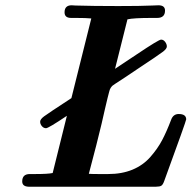

<svg xmlns="http://www.w3.org/2000/svg" viewBox="-20 -706 738 726"><path d="M64 -20Q64 -47.9 92.8 -47.9H112.8Q161.6 -47.9 179.2 -51.8L232.9 -268.1Q163.1 -221.2 154.1 -221.2Q145 -221.2 138.4 -229Q131.8 -236.8 131.8 -245.8Q131.8 -254.9 146.5 -265.9Q161.1 -276.9 250 -335L325.2 -636.2Q306.2 -638.2 267.1 -638.2H249Q224.1 -638.2 224.1 -659.2Q224.1 -686 251 -686Q253.9 -686 259 -685.5Q264.2 -685.1 266.1 -685.1Q330.1 -683.1 426.8 -683.1Q466.8 -683.1 501.5 -683.6Q536.1 -684.1 555.7 -685.1Q575.2 -686 579.1 -686Q604 -686 604 -666Q604 -638.2 574.2 -638.2H554.2Q484.4 -638.2 461.9 -632.8L415 -445.8Q449.2 -468.8 498 -501Q580.1 -556.2 589.1 -556.2Q598.1 -556.2 604.5 -547.6Q610.8 -539.1 610.8 -530.8V-529.8Q610.8 -522 596.9 -511Q583 -500 498 -443.8Q449.2 -410.6 417 -390.1Q409.2 -385.3 405.5 -382.1Q401.9 -378.9 398.4 -373.5Q395 -368.2 392.6 -358.2Q390.1 -348.1 386.5 -334.5Q382.8 -320.8 377 -294.4Q371.1 -268.1 364 -237.5Q356.9 -207 344 -156.5Q331.1 -106 315.9 -48.8Q328.1 -47.9 352.1 -47.9H389.2Q440.9 -47.9 481 -64.5Q521 -81.1 548.6 -112.5Q576.2 -144 593 -176Q609.9 -208 627 -252.9Q634.8 -274.9 655.8 -274.9Q683.6 -274.9 684.1 -254.9Q684.1 -249 601.1 -22Q596.2 -7.8 590.1 -3.9Q584 0 569.8 0H87.9Q64 -1 64 -20Z"/></svg>

Font: CMU Serif
Style: BoldItalic
Weight: 700
Italic angle: -14.04°
Version: Version 0.7.0